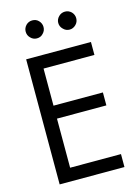

<svg xmlns="http://www.w3.org/2000/svg" viewBox="-140 -1366 814 1118"><g transform="rotate(-15 267.0 -807.0)"><path d="M76.2 -325.2Q76.2 -443.4 76.2 -796.9Q76.2 -867.2 76.2 -1079.1Q173.8 -1079.1 466.8 -1079.1Q466.8 -1059.6 466.8 -1001Q390.6 -1001 160.2 -1001Q160.2 -945.3 160.2 -777.3Q234.4 -777.3 458 -777.3Q458 -757.8 458 -699.2Q383.8 -699.2 160.2 -699.2Q160.2 -625 160.2 -403.3Q236.3 -403.3 466.8 -403.3Q466.8 -383.8 466.8 -325.2Q369.1 -325.2 76.2 -325.2ZM168.9 -1289.1Q192.4 -1289.1 207 -1273.4Q222.7 -1256.8 222.7 -1235.4Q222.7 -1212.9 207 -1197.3Q192.4 -1180.7 168.9 -1180.7Q146.5 -1180.7 130.9 -1197.3Q115.2 -1212.9 115.2 -1235.4Q115.2 -1256.8 130.9 -1273.4Q146.5 -1289.1 168.9 -1289.1ZM366.2 -1289.1Q387.7 -1289.1 404.3 -1273.4Q419.9 -1256.8 419.9 -1235.4Q419.9 -1212.9 404.3 -1197.3Q387.7 -1180.7 366.2 -1180.7Q343.8 -1180.7 328.1 -1197.3Q311.5 -1212.9 311.5 -1235.4Q311.5 -1256.8 328.1 -1273.4Q343.8 -1289.1 366.2 -1289.1Z"/></g></svg>

Font: Das Gitter
Style: Book
Weight: 400
Version: Version 006.000